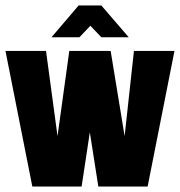

<svg xmlns="http://www.w3.org/2000/svg" viewBox="-20 -681 657 701"><path d="M98 0 0 -495H148L190 -184L233 -495H384L435 -184L469 -495H617L519 0H339L308 -198L278 0ZM168 -545 267 -661H350L450 -545H350L310 -587L270 -545Z"/></svg>

Font: Alumni Sans Thin Black
Style: Regular
Weight: 900
Version: Version 1.018